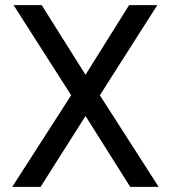

<svg xmlns="http://www.w3.org/2000/svg" viewBox="-20 -731 667 751"><path d="M314.5 -438.5 484.9 -710.9H595.2L370.6 -358.4L600.6 0H489.3L314.5 -277.3L138.7 0H27.8L258.3 -358.4L33.2 -710.9H143.1Z"/></svg>

Font: Mardoto
Style: Regular
Weight: 400
Designer: Christian Robertson, Vahan Hovhannisyan
Foundry: Google
Version: Version 1.000